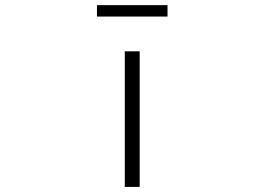

<svg xmlns="http://www.w3.org/2000/svg" viewBox="-20 -735 1040 755"><path d="M470.7 0V-533.2H529.3V0ZM361.3 -669.9V-714.8H638.7V-669.9Z"/></svg>

Font: Gen Shin Gothic Monospace Light
Style: Regular
Weight: 300
Designer: [Source Han Sans]
Ryoko NISHIZUKA  (kana & ideographs); Paul D. Hunt (Latin, Greek & Cyrillic); Wenlong ZHANG  (bopomofo
Version: Version 1.002.20150607